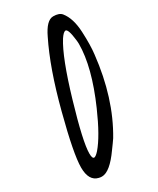

<svg xmlns="http://www.w3.org/2000/svg" viewBox="-154 -603 555 675"><g transform="rotate(-30 123.0 -266.0)"><path d="M132.3 -500.5C99.8 -435.1 70.1 -351.2 43.5 -249C17.1 -148.1 3.9 -79.6 3.9 -43.5C3.9 -7.3 16 13.5 40 19C43.6 20 47.7 20.5 52.2 20.5C73.7 20.5 99.3 -0.5 128.9 -42.5C132.5 -47 137.3 -53.6 143.3 -62.3C149.3 -70.9 152.7 -75.7 153.3 -76.7C201.5 -157.7 231.6 -253.6 243.7 -364.3C246.6 -387.7 247.2 -418.1 245.4 -455.3C243.6 -492.6 234.7 -521.2 218.8 -541C212.2 -549.2 200.8 -553.2 184.6 -553.2C166.3 -553.2 148.9 -535.6 132.3 -500.5ZM196.8 -488.3C204.3 -488.3 209.8 -472.8 213.4 -441.9C214.4 -434.7 214.8 -428.9 214.8 -424.3C214.8 -362.1 195.1 -286.3 155.8 -196.8C129.1 -135.9 104.2 -92.1 81.1 -65.4C72.6 -56 66.1 -51.1 61.5 -50.8C56.3 -51.1 53.7 -58.1 53.7 -71.8C53.7 -103 68.2 -167.6 97.2 -265.6C126.1 -363.6 152.3 -431.2 175.8 -468.3C184.2 -481 191.2 -487.6 196.8 -488.3Z"/></g></svg>

Font: Kristi
Style: Medium
Weight: 400
Italic angle: -15°
Version: Version 1.003